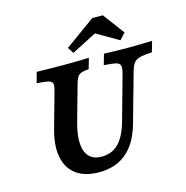

<svg xmlns="http://www.w3.org/2000/svg" viewBox="-112 -869 958 987"><g transform="rotate(-15 366.5 -375.5)"><path d="M129.6 -265.7 179.8 -445.2Q187.5 -470.7 187 -483.6Q186.4 -496.5 175.5 -502.5Q164.6 -508.6 138.6 -511L103.2 -514.1L118.6 -570.6Q185.5 -568.5 274.8 -568.5H276.2H275.4Q347.1 -568.5 396.4 -571L380.2 -514.5L363.2 -512.9Q343.7 -510.5 332.9 -504.1Q322.1 -497.6 315.7 -484.3Q309.3 -471 302.5 -445.2L253.3 -269.4Q225.7 -170.1 245.4 -116.5Q265.2 -62.8 329.8 -62.8Q384.1 -62.8 419.9 -98.9Q455.6 -135 476.8 -211.3L542.1 -445.2Q548.9 -469.4 547.7 -482.7Q546.5 -496 536.3 -502Q526 -508.1 503.4 -510.5L460.7 -514.5L476.8 -571Q549 -568.5 604.4 -568.5Q667.4 -568.5 732.9 -571L716.7 -514.5L684.6 -511.8Q656.4 -509.4 640.9 -502.7Q625.5 -496 616.9 -483.1Q608.2 -470.2 601 -445.2L527.6 -183.9Q500.2 -85.8 442.5 -37.3Q384.8 11.3 295.8 11.3Q221.2 11.3 175.6 -22.1Q129.9 -55.5 117.6 -117.9Q105.4 -180.4 129.6 -265.7ZM305.6 -647.8 465.6 -763.3H522L607.3 -649.4L576.6 -615.8L432.9 -699L501.6 -705.7L326.1 -615.8Z"/></g></svg>

Font: Playfair Micro SmCond SmLight
Style: Italic
Weight: 360
Width: 4
Italic angle: -15.6°
Designer: Claus Eggers Sørensen
Foundry: Claus Eggers Sørensen
Version: Version 2.203;Glyphs 3.3 (3326)